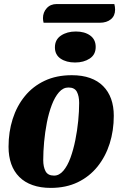

<svg xmlns="http://www.w3.org/2000/svg" viewBox="-20 -897 596 937"><path d="M227.7 20Q177.7 20 139 6.3Q100.3 -7.3 74.2 -33.5Q48 -59.7 34.8 -96.8Q21.7 -134 21.7 -180.7Q21.7 -253 41.8 -316.3Q62 -379.7 101.2 -427.7Q140.3 -475.7 197.8 -502.8Q255.3 -530 330.3 -530Q381.3 -530 419.5 -516.3Q457.7 -502.7 483.3 -476.8Q509 -451 522.2 -414.5Q535.3 -378 535.3 -332Q535.3 -259.7 515.2 -196.2Q495 -132.7 455.7 -83.8Q416.3 -35 359.2 -7.5Q302 20 227.7 20ZM243.7 -40Q269 -40 289.2 -63.7Q309.3 -87.3 323.7 -126.5Q338 -165.7 347.5 -212.7Q357 -259.7 361.7 -307.2Q366.3 -354.7 366.3 -394.3Q366.3 -428 355.2 -449Q344 -470 314 -470Q288 -470 267.7 -446.7Q247.3 -423.3 232.7 -384.7Q218 -346 208.8 -299Q199.7 -252 195.3 -204.3Q191 -156.7 191 -115.7Q191 -82.7 202.3 -61.3Q213.7 -40 243.7 -40ZM346.3 -592Q303.7 -592 275.8 -610.8Q248 -629.7 248 -666Q248 -703.7 277.7 -723.5Q307.3 -743.3 350 -743.3Q393 -743.3 420 -723.8Q447 -704.3 447 -668Q447 -630.3 417.8 -611.2Q388.7 -592 346.3 -592ZM192.7 -786Q191.3 -792 190.5 -797.3Q189.7 -802.7 189.7 -808.7Q189.7 -836.7 208 -857Q226.3 -877.3 257 -877.3H538Q539.7 -870.3 540.7 -863.7Q541.7 -857 541.7 -850Q541.7 -820 521.2 -803Q500.7 -786 466.7 -786Z"/></svg>

Font: Sansita Swashed Light
Style: Regular
Weight: 300
Designer: Pablo Cosgaya
Foundry: Omnibus-Type
Version: Version 1.003